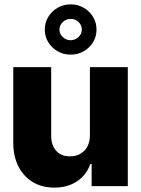

<svg xmlns="http://www.w3.org/2000/svg" viewBox="-20 -854 647 881"><path d="M392.6 -235.4V-545.9H566.4V0H400.4V-101.6H394.5Q377 -51.3 333.3 -22Q289.6 7.3 228.5 6.8Q172.4 6.8 130.4 -18.6Q88.4 -43.9 64.7 -90.1Q41 -136.2 41 -197.8V-545.9H214.8V-231.4Q214.8 -187.5 238 -161.9Q261.2 -136.2 301.3 -136.7Q339.8 -136.2 366.2 -161.9Q392.6 -187.5 392.6 -235.4ZM304.2 -603.5Q271.5 -603 244.4 -618.7Q217.3 -634.3 201.4 -660.4Q185.5 -686.5 185.5 -718.3Q185.5 -750 201.4 -776.4Q217.3 -802.7 244.4 -818.4Q271.5 -834 304.2 -834Q336.9 -834 364 -818.4Q391.1 -802.7 407 -776.4Q422.9 -750 422.9 -718.3Q422.9 -686.5 407 -660.4Q391.1 -634.3 364 -618.7Q336.9 -603 304.2 -603.5ZM304.2 -669.4Q325.7 -669.9 340.6 -684.3Q355.5 -698.7 355.5 -718.3Q355.5 -738.3 340.6 -752.9Q325.7 -767.6 304.2 -767.1Q282.7 -767.1 267.8 -752.7Q252.9 -738.3 252.9 -718.3Q252.9 -698.7 267.8 -684.1Q282.7 -669.4 304.2 -669.4Z"/></svg>

Font: Inter Tight ExtraBold
Style: Regular
Weight: 800
Designer: Rasmus Andersson
Foundry: rsms
Version: Version 3.004; ttfautohint (v1.8.4.7-5d5b)